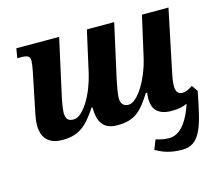

<svg xmlns="http://www.w3.org/2000/svg" viewBox="-107 -675 1195 1041"><g transform="rotate(-15 491.0 -154.0)"><path d="M793 9.8Q761.7 9.8 741.2 2.2Q720.7 -5.4 708.5 -18.3Q696.3 -31.2 691.2 -48.6Q686 -65.9 686 -85.9Q686 -94.2 686.8 -103.3Q687.5 -112.3 689 -120.1H681.2Q660.6 -87.4 641.8 -63.2Q623 -39.1 601.3 -22.9Q579.6 -6.8 552.5 1Q525.4 8.8 487.8 8.8Q458.5 8.8 438.2 0.2Q418 -8.3 405.5 -24.7Q393.1 -41 387.5 -64.9Q381.8 -88.9 381.8 -120.1H377Q355 -87.4 335 -63.2Q314.9 -39.1 292.2 -22.9Q269.5 -6.8 242.7 1Q215.8 8.8 180.2 8.8Q147.9 8.8 126 -0.2Q104 -9.3 90.8 -24.4Q77.6 -39.6 71.8 -59.8Q65.9 -80.1 65.9 -102.1Q65.9 -127 71.8 -156.7Q77.6 -186.5 83 -211.9L119.1 -388.2Q123 -408.7 125.5 -425.3Q127.9 -441.9 127.9 -450.2Q127.9 -470.2 115.7 -476.6Q103.5 -482.9 75.2 -482.9H57.1L65.9 -536.1H306.2L240.2 -236.8Q237.3 -225.1 234.4 -210.4Q231.4 -195.8 229 -181.2Q226.6 -166.5 224.9 -153.3Q223.1 -140.1 223.1 -130.9Q223.1 -108.9 232.4 -95.9Q241.7 -83 266.1 -83Q288.1 -83 309.8 -102.8Q331.5 -122.6 350.8 -154.1Q370.1 -185.5 385.3 -224.4Q400.4 -263.2 409.2 -300.8L461.9 -536.1H615.2L548.8 -236.8Q546.4 -225.1 543.5 -210.4Q540.5 -195.8 538.1 -181.2Q535.6 -166.5 533.9 -153.3Q532.2 -140.1 532.2 -130.9Q532.2 -108.9 543 -95.9Q553.7 -83 575.2 -83Q594.7 -83 616.5 -102.8Q638.2 -122.6 657.7 -154.1Q677.2 -185.5 693.1 -224.4Q709 -263.2 717.8 -300.8L771 -536.1H919.9L852.1 -210.9Q846.2 -183.6 842 -159.9Q837.9 -136.2 837.9 -115.2Q837.9 -93.3 847.2 -81.5Q856.4 -69.8 873 -69.8Q888.2 -69.8 901.9 -75.7Q915.5 -81.5 932.1 -92.8L956.1 -59.1Q941.9 15.6 928.7 69.8Q915.5 124 897.9 159.2Q880.4 194.3 855.5 211.2Q830.6 228 793.9 228Q768.1 228 747.3 225.1Q726.6 222.2 709 217Q691.4 211.9 676 204.8Q660.6 197.8 646 189.9L667 136.2Q682.1 140.6 700.2 144.8Q718.3 148.9 741.2 148.9Q781.7 148.9 815.2 114Q848.6 79.1 872.1 15.1L879.9 -6.8Q861.8 1.5 841.8 5.6Q821.8 9.8 793 9.8Z"/></g></svg>

Font: Droid Serif
Style: Bold Italic
Weight: 700
Italic angle: -12°
Designer: Monotype Design team
Foundry: Monotype Imaging Inc.
Version: Version 1.03